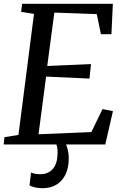

<svg xmlns="http://www.w3.org/2000/svg" viewBox="-20 -763 656 1014"><path d="M-0.5 0 3.5 -38.5 77.5 -50.5 159.5 -689.5 91.5 -700.5 97 -743H576L568.5 -582.5H513L491 -688.5L267 -696.5L229.5 -414.5L460.5 -424.5L452.5 -348L223.5 -358.5L183.5 -54L462.5 -65.5L521.5 -187L576.5 -176L536 0ZM298.5 -14 322.5 -12Q331 1.5 337 24Q343 46.5 343 74.5Q343 123.5 325.8 158.8Q308.5 194 277.5 212.5Q246.5 231 204.5 231Q185 231 165.5 226.8Q146 222.5 136 215.5L144 148Q150 151.5 163.5 154.2Q177 157 192 157Q236 157 259.8 128Q283.5 99 284 48Q285 26.5 281.5 12.8Q278 -1 274.5 -12Z"/></svg>

Font: Merriweather 24pt
Style: Italic
Weight: 400
Italic angle: -7.8°
Designer: Eben Sorkin
Foundry: Eben Sorkin
Version: Version 2.101